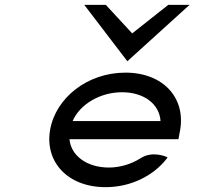

<svg xmlns="http://www.w3.org/2000/svg" viewBox="-20 -762 854 793"><path d="M506 -509 763 -742H675L526 -624L417 -742H328ZM717 -187 724 -225C747 -356 656 -462 498 -462C340 -462 210 -357 187 -226C164 -95 258 11 416 11C521 11 613 -36 668 -106L672 -111L668 -114C668 -114 609 -141 560 -108C523 -85 477 -70 430 -70C339 -70 273 -119 267 -187ZM280 -262C309 -330 392 -381 484 -381C576 -381 639 -331 643 -262Z"/></svg>

Font: Charger Monospace
Style: Regular
Weight: 400
Designer: Jasper
Foundry: Cannot Into Space Fonts
Version: Version 0.980